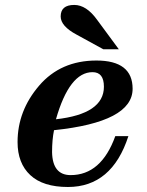

<svg xmlns="http://www.w3.org/2000/svg" viewBox="-20 -744 591 774"><path d="M253.9 9.8Q153.3 9.8 102.1 -38.1Q50.8 -85.9 50.8 -171.4Q50.8 -297.4 137.7 -398.7Q224.6 -500 368.7 -500Q514.6 -500 514.6 -386.2Q514.6 -252 197.8 -219.2Q189.9 -181.2 189.9 -130.4Q191.9 -38.1 264.6 -38.1Q388.2 -38.1 444.8 -195.3H497.6Q431.2 9.8 253.9 9.8ZM205.6 -263.2Q398.9 -284.7 398.9 -394.5Q398.9 -453.1 353 -453.1Q259.8 -453.1 205.6 -263.2ZM459 -545.4H396.5L288.6 -604.5Q224.6 -638.7 224.6 -677.7Q224.6 -724.1 279.3 -724.1Q328.1 -724.1 371.1 -664.6Z"/></svg>

Font: Munson
Style: Bold Italic
Weight: 700
Italic angle: -12°
Designer: Paul James MIller
Foundry: High-Logic / Made with FontCreator
Version: Version 2.10;May 5, 2019;FontCreator 11.5.0.2430 64-bit